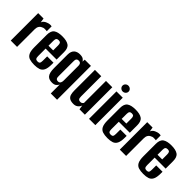

<svg xmlns="http://www.w3.org/2000/svg" viewBox="82 -1494 2449 2449"><g transform="rotate(45 1307.0 -269.0)"><path d="M37.4 0V-495H134.1L143.9 -435.8Q152.8 -458.2 170.9 -471.4Q189 -484.6 209.1 -490.4Q241.6 -504 278 -497V-409.1Q276.1 -409.8 262.6 -411.3Q249.1 -412.8 232.1 -411.6Q215 -410.4 203 -402.6Q178 -393.7 164.7 -372Q151.4 -350.3 151.4 -318.8V0Z M468.6 8.3Q416.9 8.3 381.5 -3.2Q346.2 -14.7 328.2 -49.5Q310.2 -84.3 310.2 -154.4V-376.8Q310.2 -450.3 349.3 -477.3Q388.5 -504.4 466.7 -504.4Q544.6 -504.4 583.5 -477.3Q622.5 -450.3 622.5 -376.8V-242.2H424.2V-107.4Q424.2 -76.7 433.8 -64.7Q443.5 -52.6 468 -52.6Q490.9 -52.6 499.7 -64.3Q508.5 -76.1 508.5 -107.4V-186H622.5V-155.4Q622.5 -85.3 604.7 -50.1Q586.9 -15 552.5 -3.3Q518.1 8.3 468.6 8.3ZM424.2 -294H508.5V-383.3Q508.5 -411.8 499.7 -423.8Q490.9 -435.9 466.7 -435.9Q443.5 -435.9 433.8 -423.8Q424.2 -411.8 424.2 -383.3Z M875.5 116V-46.7Q867.5 -25.2 846.7 -8.6Q826 8 787 8Q762.1 8 741.5 1.2Q720.9 -5.5 706.3 -21.8Q691.8 -38 684 -67.7Q676.2 -97.3 676.2 -143.8V-385Q676.2 -417.8 685 -439.8Q693.8 -461.8 709.1 -475.2Q724.3 -488.5 743.9 -494.6Q763.5 -500.6 785.7 -500.6Q828.5 -500.6 847.7 -486.8Q866.8 -473 875.1 -457.5L877 -495H989.1V116ZM832.7 -57.1Q846.2 -57.1 854.6 -63Q863 -69 867.8 -78.4Q872.5 -87.8 874 -98.2Q875.5 -108.6 875.5 -118.3V-382.7Q875.5 -390.4 874 -399.1Q872.5 -407.9 868.2 -415.4Q864 -422.9 855.4 -427.7Q846.8 -432.5 832.7 -432.5Q817.9 -432.5 809.5 -428.1Q801 -423.8 796.6 -415.7Q792.2 -407.5 791.2 -397Q790.2 -386.4 790.2 -373.2V-116Q790.2 -102.9 791.2 -92.3Q792.2 -81.7 796.6 -73.8Q801 -65.8 809.5 -61.5Q817.9 -57.1 832.7 -57.1Z M1174.1 7.3Q1126.3 7.3 1102 -9.1Q1077.6 -25.5 1069.4 -55Q1061.2 -84.5 1061.2 -123.7V-495H1175.2V-130.6Q1175.2 -115.6 1177.5 -102.8Q1179.9 -89.9 1189.1 -81.8Q1198.4 -73.7 1217.7 -73.7Q1231.2 -73.7 1239.6 -78Q1248 -82.3 1253.1 -88.2Q1258.1 -94.1 1260.5 -99.3V-495H1374.5V0H1277.1L1268.3 -59.9Q1259.6 -32.1 1234.9 -12.4Q1210.2 7.3 1174.1 7.3Z M1449.4 0V-495H1563.1V0ZM1505.7 -550.1Q1483.6 -550.1 1467.6 -565.5Q1451.7 -580.8 1451.7 -602.1Q1451.7 -624 1467.6 -639.3Q1483.6 -654.5 1505.7 -654.5Q1528.4 -654.5 1544.8 -639.3Q1561.1 -624 1561.1 -602.4Q1561.1 -580.8 1544.8 -565.5Q1528.4 -550.1 1505.7 -550.1Z M1788.6 8.3Q1736.9 8.3 1701.5 -3.2Q1666.2 -14.7 1648.2 -49.5Q1630.2 -84.3 1630.2 -154.4V-376.8Q1630.2 -450.3 1669.3 -477.3Q1708.5 -504.4 1786.7 -504.4Q1864.6 -504.4 1903.5 -477.3Q1942.5 -450.3 1942.5 -376.8V-242.2H1744.2V-107.4Q1744.2 -76.7 1753.8 -64.7Q1763.5 -52.6 1788 -52.6Q1810.9 -52.6 1819.7 -64.3Q1828.5 -76.1 1828.5 -107.4V-186H1942.5V-155.4Q1942.5 -85.3 1924.7 -50.1Q1906.9 -15 1872.5 -3.3Q1838.1 8.3 1788.6 8.3ZM1744.2 -294H1828.5V-383.3Q1828.5 -411.8 1819.7 -423.8Q1810.9 -435.9 1786.7 -435.9Q1763.5 -435.9 1753.8 -423.8Q1744.2 -411.8 1744.2 -383.3Z M2004.4 0V-495H2101.1L2110.9 -435.8Q2119.8 -458.2 2137.9 -471.4Q2156 -484.6 2176.1 -490.4Q2208.6 -504 2245 -497V-409.1Q2243.1 -409.8 2229.6 -411.3Q2216.1 -412.8 2199.1 -411.6Q2182 -410.4 2170 -402.6Q2145 -393.7 2131.7 -372Q2118.4 -350.3 2118.4 -318.8V0Z M2435.6 8.3Q2383.9 8.3 2348.5 -3.2Q2313.2 -14.7 2295.2 -49.5Q2277.2 -84.3 2277.2 -154.4V-376.8Q2277.2 -450.3 2316.3 -477.3Q2355.5 -504.4 2433.7 -504.4Q2511.6 -504.4 2550.5 -477.3Q2589.5 -450.3 2589.5 -376.8V-242.2H2391.2V-107.4Q2391.2 -76.7 2400.8 -64.7Q2410.5 -52.6 2435 -52.6Q2457.9 -52.6 2466.7 -64.3Q2475.5 -76.1 2475.5 -107.4V-186H2589.5V-155.4Q2589.5 -85.3 2571.7 -50.1Q2553.9 -15 2519.5 -3.3Q2485.1 8.3 2435.6 8.3ZM2391.2 -294H2475.5V-383.3Q2475.5 -411.8 2466.7 -423.8Q2457.9 -435.9 2433.7 -435.9Q2410.5 -435.9 2400.8 -423.8Q2391.2 -411.8 2391.2 -383.3Z"/></g></svg>

Font: Alumni Sans Thin
Style: Regular
Weight: 100
Designer: Robert E. Leuschke
Foundry: Robert E. Leuschke
Version: Version 1.018